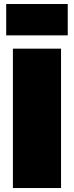

<svg xmlns="http://www.w3.org/2000/svg" viewBox="-20 -946 372 966"><path d="M11.2 -768.1V-925.8H320.8V-768.1ZM44.9 0V-701.2H287.1V0Z"/></svg>

Font: Trueno UltraBlack
Style: Regular
Weight: 950
Designer: Julieta Ulanovsky
Foundry: Julieta Ulanovsky
Version: Version 3.001b | FøM Fix